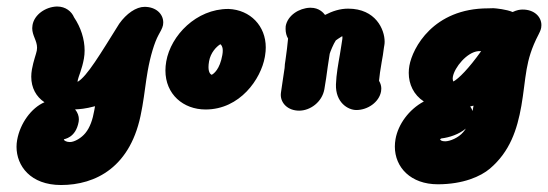

<svg xmlns="http://www.w3.org/2000/svg" viewBox="-20 -325 1641 575"><path d="M212.4 -79.9C212.5 -80.9 212.1 -80.6 213.1 -85.9C214.4 -93.7 225.9 -118.8 231.3 -149.5C232.7 -157.5 233.4 -165.7 233.4 -174C233.4 -207.6 222.1 -243 201.8 -273C194.6 -290.3 176.8 -305.5 151.2 -305.5H149.8C116.7 -304.2 83 -281.8 77.4 -250.1C76.8 -246.8 76.5 -243.7 76.5 -240.7C76.5 -218.2 91 -203.5 91 -182C91 -179.3 90.7 -176.4 90.2 -173.5C88.6 -164.1 80.1 -142.6 75.6 -117.2C74.3 -109.6 73.6 -102.3 73.6 -95.3C73.6 -61.9 88.3 -35.3 113.2 -18.8C74 -2.1 40.1 44.4 31.3 94.5C30.1 101.2 29.5 107.9 29.5 114.7C29.5 171.4 71 229.1 162.8 229.1C265.6 229.1 374 176.3 403.8 7L406.5 -7.3C412.8 -43.3 416.4 -79 422.3 -112.3C430.3 -157.6 442.7 -198.1 454.5 -219.8C458.7 -227.3 466.7 -241.1 468.2 -249.7C468.7 -252.4 468.9 -255.1 468.9 -257.7C468.9 -283.3 447.2 -304.5 412.9 -304.5C387.7 -304.5 358.5 -284.3 337.1 -254C280.7 -163.8 240.7 -96.1 212.4 -79.9ZM264.6 -6.9 262.3 5.9C257.6 32.9 249.6 56.6 235.8 73.4C224.2 87.8 203.5 100.4 189.3 100.4C179.2 100.4 172.4 96.1 171.4 93.6C171.4 93.5 171.4 93.1 171.5 92.2C171.7 91.1 206.9 88.9 215.6 39.5C216 37.3 216.2 34.9 216.2 32.4C216.2 23 213.1 12.5 204.9 2.6C217.9 2 235.3 1 264.6 -6.9Z M773.1 -154.2C773.3 -155.5 773.2 -154.5 773.9 -159.3C775.3 -167.4 775.9 -175.4 775.9 -183.1C775.9 -247 730.1 -295.4 664.6 -298.2L664 -298.2H663.4C568 -298.2 491.6 -219 477.9 -141.2C476.2 -131.7 475.4 -122.6 475.4 -113.9C475.4 -42.5 528.9 2.9 595.7 2.9C698.7 2.9 761.5 -88.5 773.1 -154.2ZM645.8 -160C638.3 -117.3 620.2 -104.1 614 -101C612.1 -101.9 604.4 -105.4 604.4 -124.1C604.4 -128.9 604.9 -134.5 606.1 -141.4C610.6 -167.3 627.9 -185.1 639.9 -192.6C642.2 -190.6 647.1 -186.7 647.1 -173.5C647.1 -169.8 646.8 -165.3 645.8 -160Z M821.4 -47.6 821.3 -46.7 821.2 -46.2C821 -44.4 820.9 -42.6 820.9 -40.8C820.9 -16.1 841.9 6.4 876 6.4C909 6.4 944.6 -19.3 951.4 -57.7L952 -61.4C955.4 -80.1 958.1 -100.2 961.4 -124.6C963.4 -136.5 964.7 -148.2 967.4 -164C969.1 -170.2 978.7 -193.8 985.7 -204C988.5 -206.1 995.6 -211.1 1004.8 -216.7L1005.5 -214.3C1005.5 -214 1005.6 -210.6 1005.3 -208.6C1003.6 -198.9 1000.8 -177.8 998 -162.3C993.2 -134.7 987.1 -102.2 986.1 -72.3C984.5 -18.1 1021.9 4.5 1047.2 4.5C1081 4.5 1115.4 -18.8 1121.2 -51.3C1121.7 -54 1121.9 -56.8 1121.9 -59.7C1121.9 -66.9 1120.1 -74.6 1115.1 -83.1C1116.1 -95.6 1119.2 -117.3 1123.1 -139.5C1125.1 -150.6 1128.3 -167.9 1129.8 -182.4L1131.1 -190.2C1131.7 -193.3 1131.9 -196.7 1131.9 -200.4C1131.9 -236.3 1105.4 -299.1 1022.6 -299.1C998.1 -299.1 975.9 -291.8 953.4 -280.3C948.7 -286.4 936 -301.8 910.4 -301.8H908C875.8 -300.6 841.4 -279.2 835.6 -246.7C835.4 -245.4 835.7 -242.2 835.3 -239.5L835.3 -237.8C835.4 -227.8 837.8 -217.4 842.7 -209.6C841.4 -192.1 838 -167.3 834.9 -144.7C831 -121.8 834.6 -132.8 830.4 -108.6C827.8 -89.2 824.5 -70.9 821.4 -47.6Z M1600.7 -241.7C1601.2 -244.4 1601.4 -247.1 1601.4 -249.7C1601.4 -275.2 1579.6 -296.4 1545.3 -296.4C1537.1 -296.4 1528 -295 1515.2 -289C1497.4 -296.9 1464.8 -300 1459.5 -300.3L1457.8 -300.4H1456C1451.8 -300.4 1443.7 -300 1441.7 -300C1277.5 -300 1215.4 -181.4 1206 -128.1C1204.8 -121 1204.1 -113.8 1204.1 -106.7C1204.1 -72.9 1218.7 -41 1249.3 -21.1C1204.6 2.9 1172.4 47.1 1164.5 91.6C1163.2 99.2 1162.5 106.7 1162.5 114C1162.5 176.3 1210.1 226.9 1291.2 226.9C1367 226.9 1419.7 203.3 1447.2 180C1507.1 129 1528.8 63.4 1541.4 -8.2C1548.2 -46.6 1551.2 -83.5 1557.2 -117.8C1562.7 -148.6 1571.3 -180.5 1593.1 -222.2C1594.8 -225.8 1599.3 -233.9 1600.7 -241.7ZM1398.1 -8.6 1396.3 1.9 1395 7.4C1394.1 4.5 1392.6 0.2 1388.1 -6.2C1390.3 -6.7 1390.8 -6.7 1398.1 -8.6ZM1367.3 70.7C1352.9 87.9 1327.2 98.2 1313.2 98.2C1302.7 98.2 1298.7 95 1297.9 91.9C1298.2 91.6 1300.1 90.2 1301.6 89.6C1325.7 86.9 1355.1 77 1375.1 60C1373.2 63 1371.1 66.3 1367.3 70.7ZM1412.4 -171.8H1420.9C1383.5 -119.3 1353.6 -89.5 1337.8 -80.9C1336.9 -82.6 1335.7 -85.2 1335.7 -89.6C1335.7 -91.2 1335.8 -93 1336.2 -95C1341.1 -123 1378.3 -168.9 1412.4 -171.8Z"/></svg>

Font: TudorRose
Style: BoldOblique
Weight: 500
Version: Version 001.000